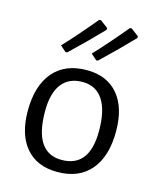

<svg xmlns="http://www.w3.org/2000/svg" viewBox="-107 -774 706 858"><g transform="rotate(15 245.5 -345.0)"><path d="M252 -543Q316 -611 387 -697L395 -698L431 -671V-663Q368 -597 287 -520L279 -519ZM110 -543Q165 -601 245 -697L253 -698L289 -671V-663Q226 -597 145 -520L137 -519ZM251 -466Q344 -466 395.5 -405.5Q447 -345 447 -235Q447 -119 393 -55.5Q339 8 239 8Q145 8 93.5 -52.5Q42 -113 42 -223Q42 -339 96.5 -402.5Q151 -466 251 -466ZM246 -410Q183 -410 150 -367Q117 -324 117 -241Q117 -49 244 -49Q373 -49 373 -217Q373 -312 340.5 -361Q308 -410 246 -410Z"/></g></svg>

Font: Alegreya Sans SC
Style: Regular
Weight: 400
Designer: Juan Pablo del Peral
Foundry: Huerta Tipografica
Version: Version 2.007